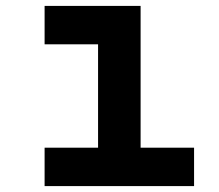

<svg xmlns="http://www.w3.org/2000/svg" viewBox="-20 -630 740 650"><path d="M131 -610H456V-130H637V0H131V-130H312V-480H131Z"/></svg>

Font: Martian Mono SemiExpanded SemiBold
Style: Regular
Weight: 600
Monospace: yes
Version: Version 0.930